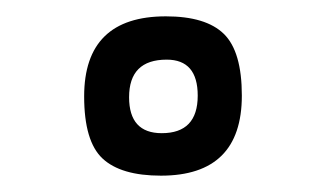

<svg xmlns="http://www.w3.org/2000/svg" viewBox="-20 -767 398 235"><path d="M83 -649Q83 -747 183 -747Q232 -747 254 -725.5Q276 -704 276 -650Q276 -552 177 -552Q128 -552 105.5 -573Q83 -594 83 -649ZM138 -648Q138 -604 178 -604Q222 -604 222 -650Q222 -694 184 -694Q138 -694 138 -648Z"/></svg>

Font: Yanone Kaffeesatz
Style: Regular
Weight: 400
Designer: Yanone (Cyrillic: Daniel Pouzeot)
Foundry: Yanone
Version: Version 1.003;PS 001.003;hotconv 1.0.88;makeotf.lib2.5.64775